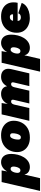

<svg xmlns="http://www.w3.org/2000/svg" viewBox="1278 -1892 744 3467"><g transform="rotate(-90 1649.5 -158.0)"><path d="M-64 194 96 -500H306L288 -399Q315 -451 359.5 -480.5Q404 -510 456 -510Q523 -510 563.5 -463.5Q604 -417 604 -325Q604 -267 589 -207.5Q574 -148 544 -99Q514 -50 469 -20Q424 10 365 10Q339 10 311.5 1.5Q284 -7 262 -28.5Q240 -50 231 -89L166 194ZM306 -161Q332 -161 347 -183Q362 -205 369 -234Q376 -263 376 -283Q376 -338 334 -338Q310 -338 294 -317Q278 -296 270 -267.5Q262 -239 262 -214Q262 -187 274.5 -174Q287 -161 306 -161Z M898 10Q819 10 760.5 -19Q702 -48 669.5 -99.5Q637 -151 637 -218Q637 -296 671 -362.5Q705 -429 773 -469.5Q841 -510 942 -510Q1021 -510 1079.5 -481Q1138 -452 1170.5 -400.5Q1203 -349 1203 -282Q1203 -205 1169 -138Q1135 -71 1067.5 -30.5Q1000 10 898 10ZM905 -153Q930 -153 946 -177Q962 -201 969.5 -235.5Q977 -270 977 -300Q977 -328 965 -337.5Q953 -347 935 -347Q910 -347 894 -323Q878 -299 870.5 -265Q863 -231 863 -200Q863 -172 875 -162.5Q887 -153 905 -153Z M1202 0 1318 -500H1523L1506 -389Q1533 -448 1579.5 -479Q1626 -510 1689 -510Q1746 -510 1782.5 -481.5Q1819 -453 1826 -402Q1883 -510 1998 -510Q2077 -510 2116 -461Q2155 -412 2135 -326L2059 0H1829L1895 -281Q1906 -329 1863 -329Q1840 -329 1827 -312Q1814 -295 1808 -269L1746 0H1515L1581 -281Q1592 -329 1549 -329Q1526 -329 1513 -312Q1500 -295 1494 -269L1432 0Z M2090 194 2250 -500H2460L2442 -399Q2469 -451 2513.5 -480.5Q2558 -510 2610 -510Q2677 -510 2717.5 -463.5Q2758 -417 2758 -325Q2758 -267 2743 -207.5Q2728 -148 2698 -99Q2668 -50 2623 -20Q2578 10 2519 10Q2493 10 2465.5 1.5Q2438 -7 2416 -28.5Q2394 -50 2385 -89L2320 194ZM2460 -161Q2486 -161 2501 -183Q2516 -205 2523 -234Q2530 -263 2530 -283Q2530 -338 2488 -338Q2464 -338 2448 -317Q2432 -296 2424 -267.5Q2416 -239 2416 -214Q2416 -187 2428.5 -174Q2441 -161 2460 -161Z M3057 9Q2983 9 2922.5 -18.5Q2862 -46 2827 -98.5Q2792 -151 2792 -227Q2792 -308 2827 -372Q2862 -436 2928 -473Q2994 -510 3086 -510Q3167 -510 3224 -481.5Q3281 -453 3311 -403Q3341 -353 3341 -287Q3341 -270 3339.5 -249Q3338 -228 3333 -211H3004Q3009 -177 3026 -165Q3043 -153 3070 -153Q3097 -153 3116.5 -164.5Q3136 -176 3143 -200L3331 -138Q3315 -92 3275 -59Q3235 -26 3179 -8.5Q3123 9 3057 9ZM3077 -352Q3051 -352 3033 -339Q3015 -326 3007 -294H3125Q3125 -298 3125 -303Q3125 -326 3112 -339Q3099 -352 3077 -352Z"/></g></svg>

Font: Prodigy Sans Black
Style: Italic
Weight: 900
Italic angle: -13°
Designer: Wei Huang
Foundry: Wei Huang
Version: Version 1.003; ttfautohint (v1.8.3)